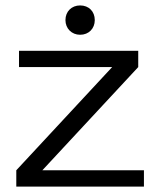

<svg xmlns="http://www.w3.org/2000/svg" viewBox="-20 -687 590 707"><path d="M136 -60 489 -440V-500H50V-440H393L40 -60V0H510V-60ZM275 -667C244 -667 221 -645 221 -613C221 -582 244 -559 275 -559C307 -559 329 -582 329 -613C329 -645 307 -667 275 -667Z"/></svg>

Font: Gully Light
Style: Regular
Weight: 300
Designer: jaikishan Patel
Foundry: MagicType
Version: Version 1.000;Glyphs 3.2 (3242)